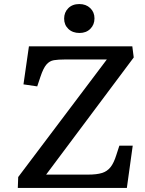

<svg xmlns="http://www.w3.org/2000/svg" viewBox="-20 -929 719 949"><path d="M641 -645 208 -66H416Q458 -66 484 -74Q510 -82 526.5 -103Q543 -124 555 -163L570 -209H636L607 0H68L70 -54L508 -635H300Q268 -635 246.5 -631.5Q225 -628 209.5 -610Q194 -592 180 -550L164 -502L96 -512L123 -700H634ZM297 -837Q297 -868 317.5 -888.5Q338 -909 372 -909Q405 -909 426 -889Q447 -869 447 -838Q447 -807 426.5 -786.5Q406 -766 373 -766Q339 -766 318 -786Q297 -806 297 -837Z"/></svg>

Font: Literata 7pt Medium
Style: Italic
Weight: 500
Italic angle: -2°
Designer: Latin by Veronika Burian and Jose Scaglione. Greek by Irene Vlachou. Cyrillic by Vera Evstafieva
Foundry: TypeTogether
Version: Version 3.002